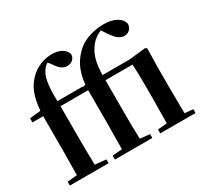

<svg xmlns="http://www.w3.org/2000/svg" viewBox="-165 -1064 1377 1297"><g transform="rotate(-30 524.0 -415.0)"><path d="M809 0H1014V-30L949 -36L947 -235V-389L950 -542L937 -550L811 -536H598C600 -628 616 -682 642 -721C667 -762 703 -790 739 -803L767 -761C800 -713 827 -691 859 -691C896 -691 918 -717 920 -750C910 -801 849 -830 779 -830C700 -830 624 -808 572 -763C519 -714 476 -655 465 -536L441 -534V-536H246C243 -668 255 -732 293 -774C301 -783 309 -790 318 -795L335 -775C367 -724 392 -708 423 -708C462 -708 485 -732 485 -765C473 -809 425 -830 370 -830C314 -830 249 -808 201 -760C149 -708 123 -646 114 -537L28 -528V-496H112V-235C112 -169 111 -103 110 -37L34 -30V0H336V-30L250 -38C248 -103 247 -170 247 -235V-491V-496H463V-235C463 -169 462 -103 461 -37L385 -30V0H677V-30L601 -38C599 -104 598 -170 598 -235V-496H809C812 -445 813 -402 813 -331V-235C813 -180 812 -94 811 -37L739 -30V0Z"/></g></svg>

Font: GenRyuMin2 TW B
Style: Regular
Weight: 700
Version: Version 2.100;PS 2.1;hotconv 16.6.51;makeotf.lib2.5.65220 DE